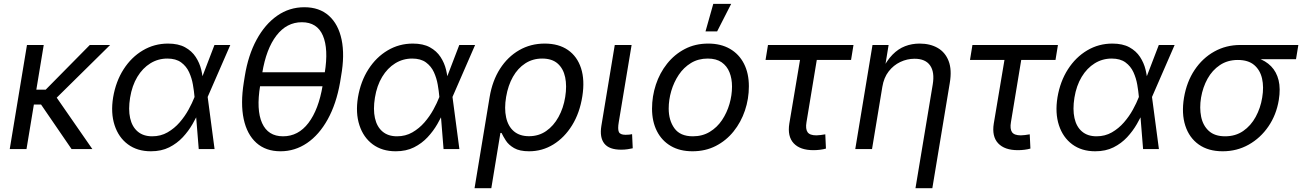

<svg xmlns="http://www.w3.org/2000/svg" viewBox="-20 -777 6789 1001"><path d="M208 -542.5 118.2 0H30.8L120.6 -542.5ZM554.2 -542.5 239.3 -231.9H123L135.7 -309.6H218.3L448.2 -542.5ZM353 0 192.4 -234.4 250.5 -304.2 461.4 0Z M766.6 11.7Q695.8 11.7 647 -24.4Q598.1 -60.5 577.4 -124.3Q556.6 -188 569.8 -269.5Q584 -353 624.5 -416Q665 -479 724.9 -514.4Q784.7 -549.8 856 -549.8Q909.7 -549.8 944.8 -530.5Q980 -511.2 1000.2 -480.2Q1020.5 -449.2 1029.1 -413.8Q1037.6 -378.4 1039.1 -345.7H1070.3L1062.5 -272.9L1098.6 0H1016.1L994.1 -272.9Q991.7 -301.3 985.8 -335.4Q980 -369.6 965.8 -400.6Q951.7 -431.6 924.3 -451.7Q897 -471.7 852.5 -471.7Q804.2 -471.7 763.9 -446.8Q723.6 -421.9 696 -376.2Q668.5 -330.6 658.2 -267.6Q648.4 -206.5 658.4 -161.4Q668.5 -116.2 697.8 -91.3Q727.1 -66.4 773.4 -66.4Q817.9 -66.4 853.5 -86.9Q889.2 -107.4 916.5 -138.9Q943.8 -170.4 963.1 -205.6Q982.4 -240.7 993.7 -270L1098.1 -542.5H1180.7L1062 -270L1046.4 -199.2H1019Q1004.9 -167 983.9 -130.4Q962.9 -93.8 932.9 -61.5Q902.8 -29.3 862.1 -8.8Q821.3 11.7 766.6 11.7Z M1442.4 11.7Q1365.7 11.7 1316.7 -32.2Q1267.6 -76.2 1250.5 -156.5Q1233.4 -236.8 1251 -347.2L1256.3 -380.4Q1273.9 -489.3 1317.6 -569.8Q1361.3 -650.4 1424.8 -694.8Q1488.3 -739.3 1566.9 -739.3Q1645 -739.3 1694.6 -695.1Q1744.1 -650.9 1761 -570.3Q1777.8 -489.7 1758.3 -380.4L1752.9 -347.2Q1733.4 -235.8 1688.7 -155Q1644 -74.2 1580.8 -31.2Q1517.6 11.7 1442.4 11.7ZM1455.6 -66.4Q1535.2 -66.4 1588.1 -136Q1641.1 -205.6 1662.1 -331.1L1672.9 -396.5Q1693.4 -522 1663.3 -591.6Q1633.3 -661.1 1553.7 -661.1Q1474.6 -661.1 1421.1 -591.6Q1367.7 -522 1347.2 -396.5L1336.4 -331.1Q1315.4 -204.1 1346.4 -135.3Q1377.4 -66.4 1455.6 -66.4ZM1311.5 -327.1 1323.7 -400.4H1700.2L1688 -327.1Z M2043 11.7Q1972.2 11.7 1923.3 -24.4Q1874.5 -60.5 1853.8 -124.3Q1833 -188 1846.2 -269.5Q1860.4 -353 1900.9 -416Q1941.4 -479 2001.2 -514.4Q2061 -549.8 2132.3 -549.8Q2186 -549.8 2221.2 -530.5Q2256.3 -511.2 2276.6 -480.2Q2296.9 -449.2 2305.4 -413.8Q2314 -378.4 2315.4 -345.7H2346.7L2338.9 -272.9L2375 0H2292.5L2270.5 -272.9Q2268.1 -301.3 2262.2 -335.4Q2256.3 -369.6 2242.2 -400.6Q2228 -431.6 2200.7 -451.7Q2173.3 -471.7 2128.9 -471.7Q2080.6 -471.7 2040.3 -446.8Q2000 -421.9 1972.4 -376.2Q1944.8 -330.6 1934.6 -267.6Q1924.8 -206.5 1934.8 -161.4Q1944.8 -116.2 1974.1 -91.3Q2003.4 -66.4 2049.8 -66.4Q2094.2 -66.4 2129.9 -86.9Q2165.5 -107.4 2192.9 -138.9Q2220.2 -170.4 2239.5 -205.6Q2258.8 -240.7 2270 -270L2374.5 -542.5H2457L2338.4 -270L2322.8 -199.2H2295.4Q2281.2 -167 2260.3 -130.4Q2239.3 -93.8 2209.2 -61.5Q2179.2 -29.3 2138.4 -8.8Q2097.7 11.7 2043 11.7Z M2454.1 204.1 2532.7 -271Q2546.9 -356 2586.9 -418.5Q2627 -481 2686.8 -515.4Q2746.6 -549.8 2819.8 -549.8Q2892.6 -549.8 2940.9 -516.4Q2989.3 -482.9 3009.3 -421.4Q3029.3 -359.9 3016.1 -275.4Q3002.4 -188 2962.6 -123.8Q2922.9 -59.6 2865 -23.9Q2807.1 11.7 2738.8 11.7Q2689 11.7 2660.4 -4.9Q2631.8 -21.5 2617.4 -43.9Q2603 -66.4 2594.7 -84H2588.9L2541.5 204.1ZM2737.8 -66.9Q2788.6 -66.9 2827.4 -93.8Q2866.2 -120.6 2891.8 -167Q2917.5 -213.4 2926.8 -271.5Q2936 -329.1 2926.5 -374.3Q2917 -419.4 2887.5 -445.6Q2857.9 -471.7 2806.6 -471.7Q2757.3 -471.7 2718.5 -446.5Q2679.7 -421.4 2654.3 -376.7Q2628.9 -332 2618.7 -272Q2608.4 -211.4 2618.7 -164.8Q2628.9 -118.2 2659.2 -92.5Q2689.5 -66.9 2737.8 -66.9Z M3218.3 3.4Q3155.8 3.4 3130.6 -28.6Q3105.5 -60.5 3115.2 -120.6L3185.1 -542.5H3272.9L3206.1 -141.1Q3199.7 -104.5 3206.3 -89.4Q3212.9 -74.2 3241.2 -74.2Q3254.4 -74.2 3261.7 -75.2Q3269 -76.2 3275.4 -77.6L3278.8 -3.9Q3268.6 -1.5 3252.4 1Q3236.3 3.4 3218.3 3.4Z M3590.3 11.7Q3524.4 11.7 3477.3 -15.9Q3430.2 -43.5 3404.8 -93.5Q3379.4 -143.6 3379.4 -210.4Q3379.4 -274.9 3399.4 -335.7Q3419.4 -396.5 3457.8 -444.8Q3496.1 -493.2 3550.3 -521.5Q3604.5 -549.8 3672.4 -549.8Q3737.8 -549.8 3785.4 -522.5Q3833 -495.1 3858.6 -445.1Q3884.3 -395 3884.3 -327.1Q3884.3 -261.7 3863.8 -200.9Q3843.3 -140.1 3804.7 -92Q3766.1 -43.9 3711.9 -16.1Q3657.7 11.7 3590.3 11.7ZM3592.3 -66.4Q3642.1 -66.4 3680.4 -89.6Q3718.8 -112.8 3744.4 -151.1Q3770 -189.5 3783.2 -235.1Q3796.4 -280.8 3796.4 -325.7Q3796.4 -367.2 3783.2 -400.1Q3770 -433.1 3742.2 -452.4Q3714.4 -471.7 3669.9 -471.7Q3620.6 -471.7 3582.5 -448.5Q3544.4 -425.3 3518.8 -387Q3493.2 -348.6 3479.7 -302.7Q3466.3 -256.8 3466.3 -210.9Q3466.3 -149.4 3496.3 -107.9Q3526.4 -66.4 3592.3 -66.4ZM3658.2 -613.3 3698.7 -756.8H3792L3718.8 -613.3Z M4220.7 5.9Q4151.4 5.9 4117.9 -30Q4084.5 -65.9 4095.2 -132.8L4150.9 -464.4H3971.2L3983.9 -542.5H4429.7L4417 -464.4H4238.3L4184.6 -139.6Q4178.7 -105 4190.2 -88.1Q4201.7 -71.3 4236.3 -71.3Q4245.1 -71.3 4258.3 -73Q4271.5 -74.7 4282.7 -76.7L4286.1 -2.4Q4272.9 1.5 4255.6 3.7Q4238.3 5.9 4220.7 5.9Z M4580.1 -324.2 4526.4 0H4439L4528.8 -542.5H4612.8L4591.3 -411.1H4578.1Q4603.5 -461.9 4633.3 -492.2Q4663.1 -522.5 4698.5 -536.1Q4733.9 -549.8 4774.4 -549.8Q4829.1 -549.8 4868.7 -527.1Q4908.2 -504.4 4925.8 -458.7Q4943.4 -413.1 4931.6 -343.8L4840.8 204.1H4752.9L4842.8 -336.4Q4853.5 -400.9 4829.1 -435.8Q4804.7 -470.7 4748 -470.7Q4709.5 -470.7 4673.8 -453.9Q4638.2 -437 4613 -404.5Q4587.9 -372.1 4580.1 -324.2Z M5286.6 5.9Q5217.3 5.9 5183.8 -30Q5150.4 -65.9 5161.1 -132.8L5216.8 -464.4H5037.1L5049.8 -542.5H5495.6L5482.9 -464.4H5304.2L5250.5 -139.6Q5244.6 -105 5256.1 -88.1Q5267.6 -71.3 5302.2 -71.3Q5311 -71.3 5324.2 -73Q5337.4 -74.7 5348.6 -76.7L5352.1 -2.4Q5338.9 1.5 5321.5 3.7Q5304.2 5.9 5286.6 5.9Z M5689.9 11.7Q5619.1 11.7 5570.3 -24.4Q5521.5 -60.5 5500.7 -124.3Q5480 -188 5493.2 -269.5Q5507.3 -353 5547.9 -416Q5588.4 -479 5648.2 -514.4Q5708 -549.8 5779.3 -549.8Q5833 -549.8 5868.2 -530.5Q5903.3 -511.2 5923.6 -480.2Q5943.8 -449.2 5952.4 -413.8Q5960.9 -378.4 5962.4 -345.7H5993.7L5985.8 -272.9L6022 0H5939.5L5917.5 -272.9Q5915 -301.3 5909.2 -335.4Q5903.3 -369.6 5889.2 -400.6Q5875 -431.6 5847.7 -451.7Q5820.3 -471.7 5775.9 -471.7Q5727.5 -471.7 5687.3 -446.8Q5647 -421.9 5619.4 -376.2Q5591.8 -330.6 5581.5 -267.6Q5571.8 -206.5 5581.8 -161.4Q5591.8 -116.2 5621.1 -91.3Q5650.4 -66.4 5696.8 -66.4Q5741.2 -66.4 5776.9 -86.9Q5812.5 -107.4 5839.8 -138.9Q5867.2 -170.4 5886.5 -205.6Q5905.8 -240.7 5917 -270L6021.5 -542.5H6104L5985.4 -270L5969.7 -199.2H5942.4Q5928.2 -167 5907.2 -130.4Q5886.2 -93.8 5856.2 -61.5Q5826.2 -29.3 5785.4 -8.8Q5744.6 11.7 5689.9 11.7Z M6354.5 11.7Q6279.8 11.7 6230 -23.4Q6180.2 -58.6 6159.7 -121.6Q6139.2 -184.6 6152.8 -267.6Q6167 -351.1 6208.3 -412.6Q6249.5 -474.1 6310.8 -508.3Q6372.1 -542.5 6446.3 -542.5H6749L6736.8 -468.3H6503.4L6433.6 -464.4Q6379.9 -464.4 6340.1 -437.7Q6300.3 -411.1 6275.6 -366.7Q6251 -322.3 6241.7 -268.1Q6232.9 -214.4 6242.2 -168.5Q6251.5 -122.6 6282.2 -94.5Q6313 -66.4 6367.2 -66.4Q6421.4 -66.4 6461.4 -94Q6501.5 -121.6 6526.6 -167.7Q6551.8 -213.9 6560.5 -268.1Q6569.8 -323.2 6559.8 -367.4Q6549.8 -411.6 6518.8 -438Q6487.8 -464.4 6433.6 -464.4L6437.5 -488.8Q6492.2 -488.8 6535.4 -474.6Q6578.6 -460.4 6606.9 -431.4Q6635.3 -402.3 6646 -358.6Q6656.7 -314.9 6647 -255.4Q6634.3 -178.2 6593 -117.9Q6551.8 -57.6 6490.2 -22.9Q6428.7 11.7 6354.5 11.7Z"/></svg>

Font: Inter 16pt
Style: Italic
Weight: 400
Italic angle: -9.3988°
Version: Version 4.001;git-66647c0bb